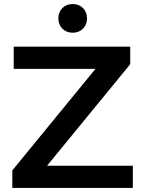

<svg xmlns="http://www.w3.org/2000/svg" viewBox="-20 -931 703 951"><path d="M638 -110V0H41V-87L453 -590H48V-700H625V-613L213 -110ZM269 -840Q269 -871 289 -891Q309 -911 340 -911Q371 -911 391 -891Q411 -871 411 -840Q411 -809 391 -789Q371 -769 340 -769Q309 -769 289 -789Q269 -809 269 -840Z"/></svg>

Font: mBank SemiBold
Style: Regular
Weight: 600
Designer: Julieta Ulanovsky
Foundry: Julieta Ulanovsky
Version: Version 7.200